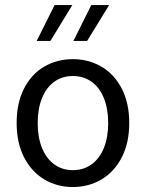

<svg xmlns="http://www.w3.org/2000/svg" viewBox="-20 -734 582 766"><path d="M495.6 -243.2Q495.6 -163.6 465.6 -105.7Q435.5 -47.9 384.3 -17.8Q333 12.2 270.5 12.2Q208.5 12.2 157.5 -17.8Q106.4 -47.9 76.4 -105.7Q46.4 -163.6 46.4 -243.2Q46.4 -323.7 76.2 -381.3Q106 -439 157 -468.5Q208 -498 270.5 -498Q333 -498 384.3 -468.3Q435.5 -438.5 465.6 -380.9Q495.6 -323.2 495.6 -243.2ZM411.6 -243.2Q411.6 -299.8 394.5 -342.3Q377.4 -384.8 345.5 -407.7Q313.5 -430.7 270.5 -430.7Q228 -430.7 196.3 -407.7Q164.6 -384.8 147.5 -342.3Q130.4 -299.8 130.4 -243.2Q130.4 -186.5 147.5 -144Q164.6 -101.6 196.3 -78.4Q228 -55.2 270.5 -55.2Q313.5 -55.2 345.5 -78.4Q377.4 -101.6 394.5 -144Q411.6 -186.5 411.6 -243.2ZM268.6 -713.9 181.2 -570.8H126.5L197.8 -713.9ZM415.5 -713.9 327.6 -570.8H272.9L344.2 -713.9Z"/></svg>

Font: Varta
Style: Regular
Weight: 400
Designer: Joana Correia, Viktoriya Grabowska, Eben Sorkin
Foundry: Sorkin Type
Version: Version 1.003; ttfautohint (v1.3) -l 8 -r 24 -G 200 -x 12 -H